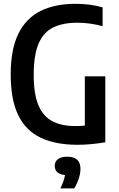

<svg xmlns="http://www.w3.org/2000/svg" viewBox="-20 -770 638 1031"><path d="M396.5 7.5Q278.5 7.5 198.5 -30.5Q118.5 -68.5 78 -151.5Q37.5 -234.5 37.5 -369.5Q37.5 -505 78.5 -588.5Q119.5 -672 197.2 -710.8Q275 -749.5 385 -749.5Q425.5 -749.5 461.5 -744.8Q497.5 -740 531 -730.5V-629.5Q461.5 -648 395.5 -648Q317.5 -648 265.5 -622.5Q213.5 -597 187.2 -535.8Q161 -474.5 161 -368Q161 -264.5 186.5 -204.5Q212 -144.5 261.8 -118.8Q311.5 -93 385 -93Q411 -93 435.5 -95.5V-360H545.5V-6Q465.5 7.5 396.5 7.5ZM304.5 241.5Q324.5 200 329 170Q274 164.5 274 120.5Q274 98 290.8 84.8Q307.5 71.5 342 71.5Q412 71.5 412 137Q412 161.5 402.5 190Q393 218.5 378.5 241.5Z"/></svg>

Font: Encode Sans Condensed SemiBold
Style: Regular
Weight: 600
Width: 3
Designer: Multiple Designers
Foundry: Impallari Type
Version: Version 3.000; ttfautohint (v1.8.3) -l 8 -r 50 -G 200 -x 14 